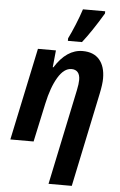

<svg xmlns="http://www.w3.org/2000/svg" viewBox="-66 -843 705 1127"><g transform="rotate(5 286.5 -279.0)"><path d="M382 -322Q390 -360 390 -383Q390 -413 377 -428Q364 -443 340 -443Q296 -443 260.5 -384Q225 -325 204 -227L155 0H18L133 -544H239L229 -444H233Q302 -554 396 -554Q461 -554 495 -514.5Q529 -475 529 -404Q529 -370 517 -313L401 240H264ZM304 -621Q321 -655 342 -706Q363 -757 376 -798H507V-785Q440 -673 387 -606H304Z"/></g></svg>

Font: Noto Sans Display
Style: Bold Italic
Weight: 700
Italic angle: -12°
Designer: Monotype Design team
Foundry: Monotype Imaging Inc.
Version: Version 1.000